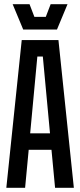

<svg xmlns="http://www.w3.org/2000/svg" viewBox="-20 -890 380 910"><path d="M10 0 83 -700H257L330 0H241L224 -180H116L99 0ZM123 -258H217L183 -622H157ZM220 -870H300L250 -750H90L40 -870H120L143 -810H197Z"/></svg>

Font: Tektur Condensed
Style: Regular
Weight: 400
Width: 3
Designer: Adam Jagosz
Foundry: Adam Jagosz
Version: Version 1.005;gftools[0.9.30]